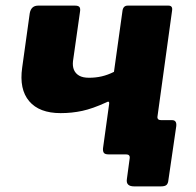

<svg xmlns="http://www.w3.org/2000/svg" viewBox="-20 -550 700 684"><path d="M458 114Q428 114 432 88L442 14Q444 0 429 0H382L399 -122H537L541 -136Q539 -122 554 -122H593Q610 -122 608 -101L580 91Q579 103 573.5 108.5Q568 114 553 114ZM367 0Q354 0 350 -5.5Q346 -11 347 -22L369 -181Q370 -192 358 -185Q310 -163 273 -155Q236 -147 196 -147Q120 -147 84 -189.5Q48 -232 59 -309L86 -503Q91 -530 116 -530H247Q259 -530 263 -525Q267 -520 265 -508L240 -332Q238 -314 243.5 -301Q249 -288 262 -280.5Q275 -273 297 -273Q321 -273 342.5 -278Q364 -283 386 -294L416 -509Q418 -530 435 -530H580Q596 -530 593 -512L526 -26Q522 0 493 0Z"/></svg>

Font: Libre Franklin ExtraBold
Style: Italic
Weight: 800
Italic angle: -8°
Designer: Pablo Impallari, Rodrigo Fuenzalida, Nhung Nguyen
Foundry: Impallari Type
Version: Version 3.000